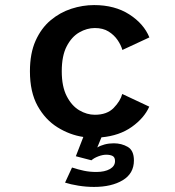

<svg xmlns="http://www.w3.org/2000/svg" viewBox="-20 -532 690 757"><path d="M350.5 205Q320 205 289 200Q258 195 236.5 188L264 128.5Q288.5 136.5 311 141.2Q333.5 146 360 146Q393 146 413.2 134.5Q433.5 123 433.5 103Q433.5 88 424 83Q414.5 78 399 78Q384.5 78 367.5 84.5Q350.5 91 340.5 100L279 84L308.5 8Q255 0 206.8 -30Q158.5 -60 128.2 -114.5Q98 -169 98 -251Q98 -321.5 120.2 -371.2Q142.5 -421 179.5 -452Q216.5 -483 261.2 -497.5Q306 -512 351 -512Q432.5 -512 489.8 -475.2Q547 -438.5 569 -384.5L462.5 -335Q457 -354.5 443.5 -374.2Q430 -394 408 -407.8Q386 -421.5 354 -421.5Q322.5 -421.5 292.5 -404.2Q262.5 -387 243 -349.5Q223.5 -312 223.5 -251Q223.5 -191 243 -153Q262.5 -115 292.5 -97.2Q322.5 -79.5 354 -79.5Q402 -79.5 428.2 -106.5Q454.5 -133.5 462 -161.5L568.5 -111.5Q548.5 -66.5 499.8 -31.8Q451 3 380 9.5L363.5 49.5Q375.5 42 392.5 37.5Q409.5 33 428.5 33Q459.5 33 483.8 47.2Q508 61.5 508 100.5Q508 152 464 178.5Q420 205 350.5 205Z"/></svg>

Font: Trispace Medium
Style: Regular
Weight: 500
Designer: Tyler Finck
Foundry: Etcetera Type Company
Version: Version 1.210; ttfautohint (v1.8.3)